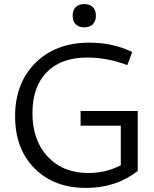

<svg xmlns="http://www.w3.org/2000/svg" viewBox="-20 -912 755 941"><path d="M435 -793Q420 -778 393 -778Q366 -778 351 -793Q336 -808 336 -835Q336 -862 351 -877Q366 -892 393 -892Q420 -892 435 -877Q450 -862 450 -835Q450 -808 435 -793ZM402 9Q244 9 149 -87Q54 -183 54 -342Q54 -505 154 -604Q254 -703 418 -703Q534 -703 628 -657L604 -593Q506 -630 407 -630Q280 -630 209.5 -558.5Q139 -487 139 -357Q139 -224 214 -144Q289 -64 414 -64Q498 -64 572 -102V-296H375V-368H655V-74Q549 9 402 9Z"/></svg>

Font: Cantarell
Style: Regular
Weight: 400
Designer: Dave Crossland, Nikolaus Waxweiler, Florian Fecher, Jacques Le Bailly, Eben Sorkin, Alexei Vanyashin, Alexios Zavras, Em
Version: Version 0.303